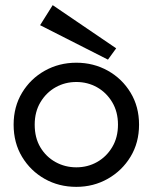

<svg xmlns="http://www.w3.org/2000/svg" viewBox="-20 -721 594 747"><path d="M277 6Q209 6 154 -25Q99 -56 66 -110.5Q33 -165 33 -236Q33 -306 66 -360.5Q99 -415 154.5 -446Q210 -477 277 -477Q344 -477 399.5 -446Q455 -415 488 -360.5Q521 -306 521 -236Q521 -166 488 -111.5Q455 -57 399.5 -25.5Q344 6 277 6ZM277 -70Q321 -70 357.5 -90.5Q394 -111 416.5 -148.5Q439 -186 439 -236Q439 -286 416.5 -323.5Q394 -361 357.5 -381.5Q321 -402 277 -402Q233 -402 196.5 -381.5Q160 -361 137.5 -323.5Q115 -286 115 -236Q115 -185 137 -148Q159 -111 196 -90.5Q233 -70 277 -70ZM400 -489 136 -623 185 -701 432 -533Z"/></svg>

Font: Lil Grotesk Medium
Style: Regular
Weight: 500
Designer: Bastien Sozeau
Foundry: NBR — Bastien Sozeau
Version: Version 3.003; ttfautohint (v1.8.4.7-5d5b);gftools[0.9.33]